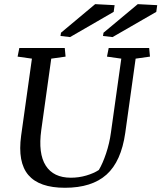

<svg xmlns="http://www.w3.org/2000/svg" viewBox="-20 -891 775 922"><path d="M294.9 -619.1 226.1 -609.4 178.2 -266.6Q162.6 -153.8 199.7 -95.7Q236.8 -37.6 320.3 -37.6Q358.4 -37.6 394.3 -48.1Q430.2 -58.6 454.6 -74.7Q473.1 -105.5 489.5 -154.5Q505.9 -203.6 512.7 -254.4L562.5 -609.4L493.7 -619.1L502 -660.6H696.3L700.2 -619.1L631.3 -609.4L581.5 -252.9Q562 -115.7 491.5 -52.5Q420.9 10.7 292 10.7Q168.5 10.7 116.2 -50.5Q64 -111.8 81.5 -239.7L133.3 -609.4L64.5 -619.1L72.8 -660.6H291ZM272.9 -733.9 437 -871.1 530.3 -866.2 525.9 -834 316.4 -712.9 270.5 -718.3ZM477.1 -733.9 641.6 -871.1 734.9 -866.2 730.5 -834 520.5 -712.9 474.6 -718.3Z"/></svg>

Font: Noticia Text
Style: Italic
Weight: 400
Italic angle: -8°
Designer: JM Sole
Foundry: JM Sole
Version: Version 1.003